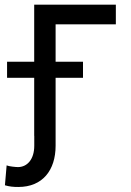

<svg xmlns="http://www.w3.org/2000/svg" viewBox="-67 -565 546 799"><path d="M415.1 -545.5H75.3V-308.2H-37.6V-241.1H75.3V0H75.6V41.5C75.6 98 46.2 130.3 7.8 130.3C-1.8 130.3 -30.2 127.5 -39.4 123.2L-46.5 206C-27.3 211.6 -11.4 213.1 9.2 213.1C110.4 213.1 164.4 143.1 164.4 41.5V-241.1H278.4V-308.2H164.4V-463.8H415.1Z"/></svg>

Font: Margiela Sans Text
Style: Regular
Weight: 400
Designer: Stefan Endress, Andreas Faust
Version: Version 1.100;FEAKit 1.0